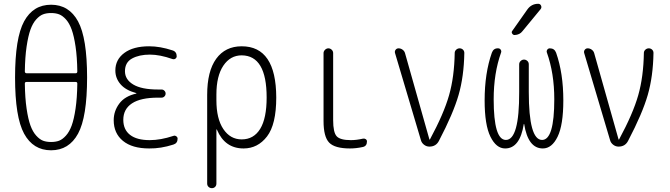

<svg xmlns="http://www.w3.org/2000/svg" viewBox="-20 -775 3540 1015"><path d="M120.1 -341.8Q111.3 -341.8 111.3 -333Q112.3 -256.8 120.6 -200.7Q128.9 -144.5 141.1 -111.3Q153.3 -78.1 171.4 -58.1Q189.5 -38.1 207.5 -31.2Q225.6 -24.4 250 -24.4Q274.4 -24.4 292.5 -31.2Q310.5 -38.1 328.6 -58.1Q346.7 -78.1 358.9 -111.3Q371.1 -144.5 379.4 -200.7Q387.7 -256.8 388.7 -333Q388.7 -341.8 379.9 -341.8ZM111.3 -397.5Q111.3 -388.7 120.1 -387.7H379.9Q388.7 -387.7 388.7 -397.5Q387.7 -473.6 379.4 -529.3Q371.1 -585 358.9 -618.7Q346.7 -652.3 328.6 -672.4Q310.5 -692.4 292.5 -699.2Q274.4 -706.1 250 -706.1Q225.6 -706.1 207.5 -699.2Q189.5 -692.4 171.4 -672.4Q153.3 -652.3 141.1 -618.7Q128.9 -585 120.6 -528.8Q112.3 -472.7 111.3 -397.5ZM392.6 -68.4Q344.7 19.5 250 19.5Q155.3 19.5 107.4 -68.4Q59.6 -156.2 59.6 -365.2Q59.6 -574.2 107.4 -662.1Q155.3 -750 250 -750Q344.7 -750 392.6 -662.1Q440.4 -574.2 440.4 -365.2Q440.4 -156.2 392.6 -68.4Z M700.2 -280.3Q701.2 -280.3 701.2 -281.2Q701.2 -283.2 699.2 -283.2Q644.5 -297.9 617.2 -329.6Q589.8 -361.3 589.8 -402.3Q589.8 -460 637.2 -495.1Q684.6 -530.3 768.6 -530.3Q826.2 -530.3 891.6 -508.8Q914.1 -502 914.1 -477.5Q914.1 -469.7 907.2 -464.8Q900.4 -460 891.6 -462.9Q825.2 -486.3 772.5 -486.3Q715.8 -486.3 678.2 -465.8Q640.6 -445.3 640.6 -398.4Q640.6 -354.5 684.6 -328.1Q728.5 -301.8 815.4 -301.8H834Q842.8 -301.8 849.1 -295.4Q855.5 -289.1 855.5 -280.3Q855.5 -271.5 849.1 -265.1Q842.8 -258.8 834 -258.8H815.4Q723.6 -258.8 677.7 -228.5Q631.8 -198.2 631.8 -141.6Q631.8 -89.8 667.5 -62Q703.1 -34.2 771.5 -34.2Q829.1 -34.2 896.5 -56.6Q904.3 -59.6 911.6 -54.7Q918.9 -49.8 918.9 -42Q918.9 -17.6 896.5 -10.7Q830.1 10.7 768.6 9.8Q678.7 9.8 629.9 -30.3Q581.1 -70.3 581.1 -139.6Q581.1 -187.5 610.4 -227.1Q639.6 -266.6 700.2 -280.3Z M1124 -275.4V-245.1Q1124 -147.5 1160.6 -92.8Q1197.3 -38.1 1257.8 -38.1Q1321.3 -38.1 1355.5 -93.8Q1389.6 -149.4 1389.6 -259.8Q1389.6 -481.4 1257.8 -482.4Q1197.3 -482.4 1160.6 -427.7Q1124 -373 1124 -275.4ZM1075.2 195.3V-273.4Q1075.2 -398.4 1123 -464.4Q1170.9 -530.3 1257.8 -530.3Q1439.5 -530.3 1440.4 -259.8Q1440.4 -117.2 1391.6 -53.7Q1342.8 9.8 1267.6 9.8Q1168.9 9.8 1127 -88.9Q1127 -90.8 1126 -90.8Q1124 -90.8 1124 -89.8V195.3Q1124 206.1 1117.2 212.9Q1110.4 219.7 1100.1 219.7Q1089.8 219.7 1082.5 212.9Q1075.2 206.1 1075.2 195.3Z M1830.1 9.8Q1750 9.8 1720.2 -21Q1690.4 -51.8 1690.4 -134.8V-494.1Q1690.4 -503.9 1698.2 -511.7Q1706.1 -519.5 1715.8 -519.5Q1725.6 -519.5 1733.4 -512.2Q1741.2 -504.9 1741.2 -494.1V-139.6Q1741.2 -75.2 1759.8 -54.7Q1778.3 -34.2 1835 -34.2Q1864.3 -34.2 1898.4 -42Q1906.2 -43.9 1913.1 -39.6Q1919.9 -35.2 1919.9 -27.3Q1919.9 -2.9 1898.4 2Q1863.3 9.8 1830.1 9.8Z M2205.1 -34.2 2068.4 -494.1Q2065.4 -503.9 2071.3 -511.7Q2077.1 -519.5 2086.9 -519.5Q2098.6 -519.5 2108.4 -512.2Q2118.2 -504.9 2121.1 -494.1L2250 -38.1Q2250 -37.1 2251 -37.1Q2252.9 -37.1 2252.9 -38.1Q2326.2 -173.8 2354 -271.5Q2381.8 -369.1 2383.8 -495.1Q2383.8 -504.9 2391.6 -512.2Q2399.4 -519.5 2409.7 -519.5Q2419.9 -519.5 2427.2 -512.7Q2434.6 -505.9 2434.6 -495.1Q2432.6 -371.1 2404.3 -272.9Q2376 -174.8 2300.8 -31.2Q2285.2 0 2250 0Q2234.4 0 2221.7 -9.8Q2209 -19.5 2205.1 -34.2Z M2650.4 9.8Q2603.5 9.8 2572.8 -52.2Q2542 -114.3 2542 -244.1Q2542 -387.7 2580.1 -496.1Q2588.9 -520.5 2613.3 -519.5Q2622.1 -519.5 2627 -512.2Q2631.8 -504.9 2628.9 -497.1Q2589.8 -387.7 2589.8 -250Q2589.8 -35.2 2654.3 -35.2Q2725.6 -35.2 2724.6 -289.1V-434.6Q2724.6 -445.3 2732.4 -452.6Q2740.2 -460 2750 -460Q2759.8 -460 2767.6 -453.1Q2775.4 -446.3 2775.4 -434.6V-289.1Q2775.4 -35.2 2845.7 -35.2Q2910.2 -35.2 2910.2 -250Q2910.2 -387.7 2871.1 -497.1Q2868.2 -504.9 2873 -512.2Q2877.9 -519.5 2886.7 -519.5Q2911.1 -519.5 2919.9 -496.1Q2958 -387.7 2958 -244.1Q2958 -114.3 2927.7 -52.2Q2897.5 9.8 2849.6 9.8Q2771.5 9.8 2751 -119.1Q2751 -120.1 2750 -120.1Q2749 -120.1 2749 -119.1Q2728.5 9.8 2650.4 9.8ZM2767.6 -724.6Q2789.1 -754.9 2825.2 -754.9Q2835.9 -754.9 2840.3 -745.1Q2844.7 -735.4 2837.9 -726.6L2742.2 -610.4Q2727.5 -590.8 2700.2 -589.8Q2692.4 -589.8 2687.5 -597.7Q2682.6 -605.5 2688.5 -612.3Z M3205.1 -34.2 3068.4 -494.1Q3065.4 -503.9 3071.3 -511.7Q3077.1 -519.5 3086.9 -519.5Q3098.6 -519.5 3108.4 -512.2Q3118.2 -504.9 3121.1 -494.1L3250 -38.1Q3250 -37.1 3251 -37.1Q3252.9 -37.1 3252.9 -38.1Q3326.2 -173.8 3354 -271.5Q3381.8 -369.1 3383.8 -495.1Q3383.8 -504.9 3391.6 -512.2Q3399.4 -519.5 3409.7 -519.5Q3419.9 -519.5 3427.2 -512.7Q3434.6 -505.9 3434.6 -495.1Q3432.6 -371.1 3404.3 -272.9Q3376 -174.8 3300.8 -31.2Q3285.2 0 3250 0Q3234.4 0 3221.7 -9.8Q3209 -19.5 3205.1 -34.2Z"/></svg>

Font: Rounded Mgen+ 2m light
Style: Regular
Weight: 200
Designer: [Source Han Sans]
Ryoko NISHIZUKA  (kana & ideographs); Paul D. Hunt (Latin, Greek & Cyrillic); Wenlong ZHANG  (bopomofo
Version: Version 1.059.20150602